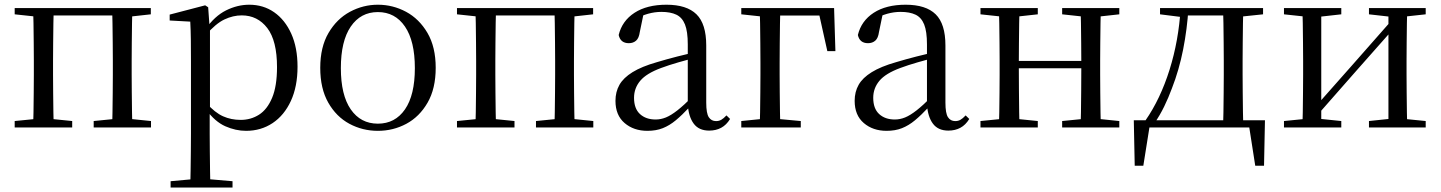

<svg xmlns="http://www.w3.org/2000/svg" viewBox="-20 -551 6228 830"><path d="M123.1 0Q124.3 -24.4 124.8 -65.4Q125.3 -106.3 125.8 -150.3Q126.3 -194.3 126.3 -228.5V-288.3Q126.3 -321.7 125.8 -365.7Q125.3 -409.8 124.8 -450.8Q124.3 -491.8 123.1 -516H212.3Q211.3 -491.7 210.8 -450.7Q210.3 -409.7 209.8 -365.7Q209.3 -321.7 209.3 -288.3V-228.5Q209.3 -194.3 209.8 -150.3Q210.3 -106.3 210.8 -65.4Q211.3 -24.4 212.3 0ZM464.8 0Q465.8 -24.4 466.3 -65.4Q466.8 -106.3 467.3 -150.3Q467.8 -194.3 467.8 -228.5V-288.3Q467.8 -321.7 467.3 -365.7Q466.8 -409.7 466.3 -450.7Q465.8 -491.7 464.8 -516H552.2Q551.2 -491.7 550.7 -450.7Q550.2 -409.7 549.7 -365.7Q549.2 -321.7 549.2 -288.3V-228.5Q549.2 -194.3 549.7 -150.3Q550.2 -106.3 550.7 -65.4Q551.2 -24.4 552.2 0ZM43.5 0V-27.8L152.7 -38.6H184.7L292.1 -27.8V0ZM385 0V-27.8L493.4 -38.6H526.4L632.8 -27.8V0ZM43.5 -489.1V-516H167V-477.4H152.7ZM508.7 -477.4V-516H632V-489.1L526.4 -477.4ZM167 -484.1V-516H508.7V-484.1Z M717.5 259.8V232.4L828.7 222.2H866.5L985.2 232.4V259.8ZM802.5 259.8Q803.5 225.6 804 185.1Q804.5 144.5 805 103.1Q805.5 61.7 805.5 26.7V-286.8Q805.5 -338.2 805 -379.5Q804.5 -420.7 802.5 -457.5L713.5 -462.4V-487.9L866.9 -528L879.9 -519.6L885.9 -435.3L887.7 -430.1V-78.7L886.5 -68.7V26.5Q886.5 60.7 887 102.2Q887.5 143.7 888 184.7Q888.5 225.6 889.5 259.8ZM1043.6 14.6Q999.1 14.6 954.2 -5.1Q909.3 -24.9 871.2 -77.1H858.4L872.3 -105.1Q909.5 -63.7 944.4 -48.2Q979.2 -32.7 1020.5 -32.7Q1064.2 -32.7 1099.6 -55.1Q1135.1 -77.6 1156.3 -128.1Q1177.5 -178.6 1177.5 -260.8Q1177.5 -374.9 1135.5 -429.7Q1093.4 -484.5 1024.9 -484.5Q987.4 -484.5 950 -466.8Q912.5 -449.1 868.2 -398.2L857.6 -425H868.5Q907.9 -481.5 957.2 -506.1Q1006.6 -530.6 1057.3 -530.6Q1118.5 -530.6 1165.2 -498Q1212 -465.4 1239.1 -405.4Q1266.2 -345.3 1266.2 -262.6Q1266.2 -177.1 1237.5 -114.8Q1208.7 -52.4 1158.4 -18.9Q1108.2 14.6 1043.6 14.6Z M1613.5 14.6Q1547.2 14.6 1490.4 -15.9Q1433.6 -46.5 1399 -107.4Q1364.4 -168.3 1364.4 -257.8Q1364.4 -347.6 1400.1 -408.5Q1435.7 -469.3 1492.7 -500Q1549.7 -530.6 1613.5 -530.6Q1678.2 -530.6 1735.2 -500.1Q1792.2 -469.5 1827.9 -408.7Q1863.5 -347.8 1863.5 -257.8Q1863.5 -168 1828.4 -107.2Q1793.3 -46.3 1736.5 -15.8Q1679.7 14.6 1613.5 14.6ZM1613.5 -16.4Q1688 -16.4 1730.7 -78.2Q1773.4 -140.1 1773.4 -256.6Q1773.4 -373.4 1730.7 -436.1Q1688 -498.8 1613.5 -498.8Q1539.1 -498.8 1496.3 -436.1Q1453.5 -373.4 1453.5 -256.6Q1453.5 -140.1 1496.3 -78.2Q1539.1 -16.4 1613.5 -16.4Z M2035.1 0Q2036.3 -24.4 2036.8 -65.4Q2037.3 -106.3 2037.8 -150.3Q2038.3 -194.3 2038.3 -228.5V-288.3Q2038.3 -321.7 2037.8 -365.7Q2037.3 -409.8 2036.8 -450.8Q2036.3 -491.8 2035.1 -516H2124.3Q2123.3 -491.7 2122.8 -450.7Q2122.3 -409.7 2121.8 -365.7Q2121.3 -321.7 2121.3 -288.3V-228.5Q2121.3 -194.3 2121.8 -150.3Q2122.3 -106.3 2122.8 -65.4Q2123.3 -24.4 2124.3 0ZM2376.8 0Q2377.8 -24.4 2378.3 -65.4Q2378.8 -106.3 2379.3 -150.3Q2379.8 -194.3 2379.8 -228.5V-288.3Q2379.8 -321.7 2379.3 -365.7Q2378.8 -409.7 2378.3 -450.7Q2377.8 -491.7 2376.8 -516H2464.2Q2463.2 -491.7 2462.7 -450.7Q2462.2 -409.7 2461.7 -365.7Q2461.2 -321.7 2461.2 -288.3V-228.5Q2461.2 -194.3 2461.7 -150.3Q2462.2 -106.3 2462.7 -65.4Q2463.2 -24.4 2464.2 0ZM1955.5 0V-27.8L2064.7 -38.6H2096.7L2204.1 -27.8V0ZM2297 0V-27.8L2405.4 -38.6H2438.4L2544.8 -27.8V0ZM1955.5 -489.1V-516H2079V-477.4H2064.7ZM2420.7 -477.4V-516H2544V-489.1L2438.4 -477.4ZM2079 -484.1V-516H2420.7V-484.1Z M2778.7 14.6Q2719.5 14.6 2680.1 -19.1Q2640.6 -52.8 2640.6 -115.1Q2640.6 -153.9 2657.8 -184.3Q2674.9 -214.6 2714.4 -239Q2753.9 -263.5 2819.9 -282.3Q2861.8 -294.9 2907.8 -306.7Q2953.8 -318.5 2993.8 -327.7V-303.3Q2953.8 -293.3 2912.7 -281.5Q2871.6 -269.7 2837.6 -257Q2774.3 -233.6 2747.6 -201.7Q2720.9 -169.7 2720.9 -128.2Q2720.9 -81.6 2746.5 -58Q2772.2 -34.4 2814.1 -34.4Q2836.6 -34.4 2858.6 -43.3Q2880.6 -52.2 2908.7 -74.2Q2936.7 -96.3 2974.8 -134.4L2983.5 -87.1H2959.9Q2928.7 -53.7 2901.5 -31.1Q2874.2 -8.4 2845.1 3.1Q2816 14.6 2778.7 14.6ZM3045.8 13.6Q3001.1 13.6 2978.8 -16.6Q2956.5 -46.7 2953.2 -99.7V-103.3V-359Q2953.2 -415 2941.1 -445.3Q2928.9 -475.6 2903.7 -487.6Q2878.6 -499.6 2839 -499.6Q2810.3 -499.6 2781.1 -491.4Q2751.9 -483.2 2718.7 -464.7L2762.2 -491.9L2745.8 -412.7Q2742.2 -386 2729.7 -375.2Q2717.1 -364.3 2698.4 -364.3Q2662.2 -364.3 2654.5 -399.7Q2669.4 -461 2723.1 -495.8Q2776.8 -530.6 2861.2 -530.6Q2948.5 -530.6 2990.8 -489.2Q3033 -447.8 3033 -354.6V-107.7Q3033 -60.8 3044.1 -44.2Q3055.1 -27.5 3075.4 -27.5Q3088 -27.5 3098 -33.2Q3108 -38.8 3120.4 -52.1L3136.1 -36.7Q3120.2 -10.7 3097.6 1.4Q3075 13.6 3045.8 13.6Z M3264.1 0Q3265.3 -24.4 3265.8 -65.3Q3266.3 -106.3 3266.8 -150.3Q3267.3 -194.3 3267.3 -228.5V-280Q3267.3 -317.7 3266.8 -363.2Q3266.3 -408.7 3265.8 -450.2Q3265.3 -491.8 3264.1 -516H3353.3Q3352.3 -491.8 3351.8 -450.2Q3351.3 -408.7 3350.8 -363.2Q3350.3 -317.7 3350.3 -280V-228.5Q3350.3 -194.3 3350.8 -150.3Q3351.3 -106.3 3351.8 -65.3Q3352.3 -24.4 3353.3 0ZM3308 -483.7V-516H3585.7L3591.4 -329.9H3556.5L3516.3 -510.7L3548.3 -483.7ZM3184.5 0V-27.8L3291.9 -38.6H3323.9L3441.7 -27.8V0ZM3184.5 -489.1V-516H3308V-477.4H3293.7Z M3812.7 14.6Q3753.5 14.6 3714.1 -19.1Q3674.6 -52.8 3674.6 -115.1Q3674.6 -153.9 3691.8 -184.3Q3708.9 -214.6 3748.4 -239Q3787.9 -263.5 3853.9 -282.3Q3895.8 -294.9 3941.8 -306.7Q3987.8 -318.5 4027.8 -327.7V-303.3Q3987.8 -293.3 3946.7 -281.5Q3905.6 -269.7 3871.6 -257Q3808.3 -233.6 3781.6 -201.7Q3754.9 -169.7 3754.9 -128.2Q3754.9 -81.6 3780.5 -58Q3806.2 -34.4 3848.1 -34.4Q3870.6 -34.4 3892.6 -43.3Q3914.6 -52.2 3942.7 -74.2Q3970.7 -96.3 4008.8 -134.4L4017.5 -87.1H3993.9Q3962.7 -53.7 3935.5 -31.1Q3908.2 -8.4 3879.1 3.1Q3850 14.6 3812.7 14.6ZM4079.8 13.6Q4035.1 13.6 4012.8 -16.6Q3990.5 -46.7 3987.2 -99.7V-103.3V-359Q3987.2 -415 3975.1 -445.3Q3962.9 -475.6 3937.7 -487.6Q3912.6 -499.6 3873 -499.6Q3844.3 -499.6 3815.1 -491.4Q3785.9 -483.2 3752.7 -464.7L3796.2 -491.9L3779.8 -412.7Q3776.2 -386 3763.7 -375.2Q3751.1 -364.3 3732.4 -364.3Q3696.2 -364.3 3688.5 -399.7Q3703.4 -461 3757.1 -495.8Q3810.8 -530.6 3895.2 -530.6Q3982.5 -530.6 4024.8 -489.2Q4067 -447.8 4067 -354.6V-107.7Q4067 -60.8 4078.1 -44.2Q4089.1 -27.5 4109.4 -27.5Q4122 -27.5 4132 -33.2Q4142 -38.8 4154.4 -52.1L4170.1 -36.7Q4154.2 -10.7 4131.6 1.4Q4109 13.6 4079.8 13.6Z M4298.1 0Q4299.3 -24.4 4299.8 -65.4Q4300.3 -106.3 4300.8 -150.3Q4301.3 -194.3 4301.3 -228.5V-288.3Q4301.3 -321.7 4300.8 -365.7Q4300.3 -409.8 4299.8 -450.8Q4299.3 -491.8 4298.1 -516H4387.3Q4386.3 -491.7 4385.8 -450.1Q4385.3 -408.6 4384.8 -363Q4384.3 -317.5 4384.3 -279.8V-260.2Q4384.3 -210.2 4384.8 -159.3Q4385.3 -108.5 4385.8 -66.4Q4386.3 -24.3 4387.3 0ZM4650.4 0Q4652.4 -24.3 4652.9 -66.4Q4653.4 -108.5 4653.9 -159.3Q4654.4 -210.2 4654.4 -260.2V-279.8Q4654.4 -317.4 4653.9 -363.1Q4653.4 -408.7 4652.9 -450.2Q4652.4 -491.7 4650.4 -516H4738.9Q4737.9 -491.7 4737.4 -450.7Q4736.9 -409.7 4736.4 -365.7Q4735.9 -321.7 4735.9 -288.3V-228.5Q4735.9 -194.3 4736.4 -150.3Q4736.9 -106.3 4737.4 -65.4Q4737.9 -24.4 4738.9 0ZM4218.5 0V-27.8L4327.7 -38.6H4359.7L4466.3 -27.8V0ZM4218.5 -489.1V-516H4466.3V-489.1L4359.7 -477.4H4327.7ZM4571.6 0V-27.8L4679.8 -38.6H4712.8L4818.7 -27.8V0ZM4571.6 -489.1V-516H4818.7V-489.1L4712.8 -477.4H4679.8ZM4342 -256V-287.5H4694.9V-256Z M5402.9 0H4927.9L4952.2 -21.1L4922.5 165.4H4885.3L4881.3 -31.1H5448.3L5444.3 165.4H5406.3L5377.2 -21.5ZM5267.1 0Q5268.3 -24.4 5268.8 -65.3Q5269.3 -106.3 5269.8 -150.3Q5270.3 -194.3 5270.3 -228.5V-288.3Q5270.3 -321.7 5269.8 -365.7Q5269.3 -409.7 5268.8 -450.7Q5268.3 -491.8 5267.1 -516H5354.7Q5353.7 -491.8 5353.2 -450.7Q5352.7 -409.7 5352.2 -365.7Q5351.7 -321.7 5351.7 -288.3V-228.5Q5351.7 -194.3 5352.2 -150.3Q5352.7 -106.3 5353.2 -65.3Q5353.7 -24.4 5354.7 0ZM4994.7 -489.1V-516H5096.7V-477.4H5087.6ZM5312.1 -477.4V-516H5440.1V-489.1L5328.5 -477.4ZM4931.8 -30.4Q4996.2 -123.1 5035.8 -249.2Q5075.4 -375.4 5083.8 -516H5117.6Q5112 -425.3 5094.6 -337.1Q5077.2 -248.8 5046.2 -169.3Q5031.3 -128.8 5012.7 -90.6Q4994.1 -52.5 4971.1 -19.1V-6.8ZM5096.7 -484.1V-516H5313.9V-484.1Z M5530.5 0V-27.8L5638.7 -38.6H5673.3L5778.3 -27.8V0ZM5897.9 0V-27.8L6000.6 -38.6H6035L6143.2 -27.8V0ZM5610.1 0Q5611.3 -24.4 5611.8 -65.3Q5612.3 -106.3 5612.8 -150.3Q5613.3 -194.3 5613.3 -228.5V-288.3Q5613.3 -321.7 5612.8 -365.7Q5612.3 -409.7 5611.8 -450.7Q5611.3 -491.8 5610.1 -516H5691.7V0ZM5669.1 -46.9 5633.9 -65.8H5645.3L5822.2 -265.6L6003 -470.9L6036.7 -451H6025.4L5847.1 -249.4ZM5982.1 0V-516H6063.4Q6062.4 -491.8 6061.9 -450.7Q6061.4 -409.7 6060.9 -365.7Q6060.4 -321.7 6060.4 -288.3V-228.5Q6060.4 -194.3 6060.9 -150.3Q6061.4 -106.3 6061.9 -65.3Q6062.4 -24.4 6063.4 0ZM5530.5 -489.1V-516H5778.3V-489.1L5674.1 -477.4H5639.7ZM5897.9 -489.1V-516H6143.2V-489.1L6035.8 -477.4H6001.4Z"/></svg>

Font: Noto Serif JP
Style: Regular
Weight: 200
Designer: Ryoko NISHIZUKA 西塚涼子 (kana & ideographs); Frank Grießhammer (Latin, Greek & Cyrillic); Wenlong ZHANG 张文龙 (bopomofo); San
Foundry: Adobe
Version: Version 2.001;hotconv 1.1.0;makeotfexe 2.6.0